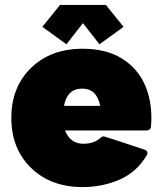

<svg xmlns="http://www.w3.org/2000/svg" viewBox="-20 -750 661 780"><path d="M387 -320Q373 -390 314 -390Q253 -390 240 -320ZM316 10Q186 10 106 -68Q26 -146 26 -271Q26 -396 106 -474Q186 -552 316 -552Q412 -552 476.5 -511.5Q541 -471 571 -400Q595 -342 595 -271Q595 -254 593.5 -237Q592 -220 575 -220H244Q266 -166 318 -166Q359 -166 385 -187Q393 -196 402 -196Q406 -196 567 -142Q579 -138 579 -129Q579 -124 576 -119Q536 -51 466 -20.5Q396 10 316 10ZM384 -570 317 -656 250 -570 152 -641 224 -730H410L482 -641Z"/></svg>

Font: YamahaIndonesia935. App Black
Style: Regular
Weight: 900
Designer: Dalton Maag Ltd
Foundry: Dalton Maag Ltd
Version: Version 1.002; January 01, 2024; Regular/Italic